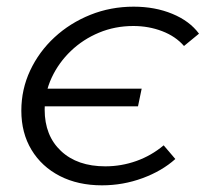

<svg xmlns="http://www.w3.org/2000/svg" viewBox="-20 -551 617 576"><path d="M405 -285 394 -232H89L100 -285ZM286 5Q214 5 159.5 -23Q105 -51 74.5 -101.5Q44 -152 44 -219Q44 -283 70.5 -339.5Q97 -396 143.5 -439Q190 -482 251 -506.5Q312 -531 381 -531Q445 -531 497 -509.5Q549 -488 577 -450L532 -413Q507 -442 466.5 -457.5Q426 -473 380 -473Q325 -473 277 -453Q229 -433 192.5 -398Q156 -363 135 -318Q114 -273 114 -222Q114 -144 163 -98Q212 -52 296 -52Q344 -52 389 -68Q434 -84 471 -115L506 -74Q466 -38 407.5 -16.5Q349 5 286 5Z"/></svg>

Font: MOST Montserrat
Style: Italic
Weight: 400
Italic angle: -11.3°
Designer: Julieta Ulanovsky
Foundry: Julieta Ulanovsky
Version: Version 8.000;March 11, 2024;FontCreator 15.0.0.2926 64-bit